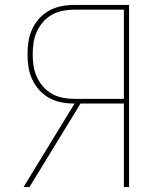

<svg xmlns="http://www.w3.org/2000/svg" viewBox="-20 -755 640 775"><path d="M480 0V-337H305L99 0H75L281 -337H279Q253 -337 227.5 -342Q202 -347 179 -359.5Q156 -372 138.5 -391.5Q121 -411 110 -434.5Q99 -458 95 -484Q91 -510 91 -536Q91 -562 95 -588Q99 -614 110 -637.5Q121 -661 138.5 -680.5Q156 -700 179 -712.5Q202 -725 227.5 -730Q253 -735 279 -735H501V0ZM279 -356H480V-716H279Q256 -716 233 -711.5Q210 -707 189.5 -695.5Q169 -684 153.5 -666Q138 -648 128.5 -627Q119 -606 115.5 -582.5Q112 -559 112 -536Q112 -513 115.5 -489.5Q119 -466 128.5 -445Q138 -424 153.5 -406Q169 -388 189.5 -376.5Q210 -365 233 -360.5Q256 -356 279 -356Z"/></svg>

Font: Iosevka Thin Extended
Style: Regular
Weight: 100
Width: 7
Monospace: yes
Designer: Belleve Invis
Foundry: Belleve Invis
Version: Version 32.5.0; ttfautohint (v1.8.4)